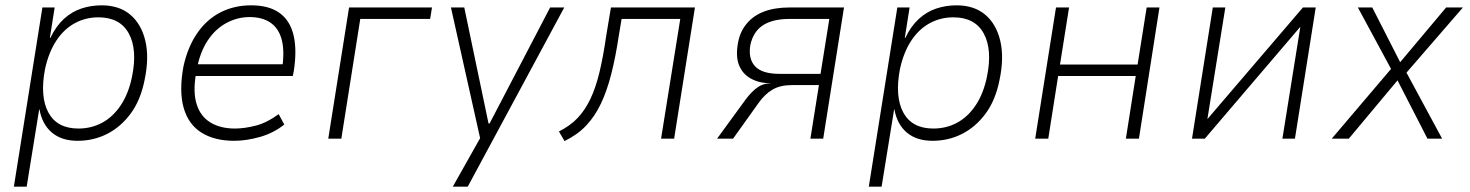

<svg xmlns="http://www.w3.org/2000/svg" viewBox="-20 -520 5514 720"><path d="M32 180 139 -492H185L167 -378H169Q190 -422 219.5 -449Q249 -476 285 -488Q321 -500 361 -500Q427 -500 468.5 -465Q510 -430 525 -367Q540 -304 522 -219Q507 -144 470 -94Q433 -44 382 -18Q331 8 271 8Q211 8 174.5 -23Q138 -54 128 -110H127L80 180ZM274 -38Q323 -38 363.5 -60Q404 -82 433 -125.5Q462 -169 475 -232Q496 -334 463 -394.5Q430 -455 349 -455Q301 -455 260.5 -433Q220 -411 191.5 -368Q163 -325 149 -262Q129 -158 161.5 -98Q194 -38 274 -38Z M858 8Q784 8 735 -23Q686 -54 668.5 -116.5Q651 -179 668 -271Q684 -344 719.5 -395.5Q755 -447 806.5 -473.5Q858 -500 922 -500Q988 -500 1027.5 -472Q1067 -444 1080.5 -389.5Q1094 -335 1082 -255L1078 -235H696L704 -279H1062L1037 -256Q1048 -325 1037 -369Q1026 -413 995 -434.5Q964 -456 916 -456Q870 -456 828.5 -433.5Q787 -411 758.5 -367.5Q730 -324 718 -261L715 -244Q703 -175 717.5 -129Q732 -83 769.5 -60.5Q807 -38 861 -38Q897 -38 939.5 -49Q982 -60 1025 -92L1046 -53Q1006 -21 955 -6.5Q904 8 858 8Z M1211 0 1289 -492H1600L1593 -449H1331L1260 0Z M1678 180 1789 -17 1786 23 1671 -492H1721L1812 -57H1816L2043 -492H2096L1734 180Z M2097 9 2076 -27Q2118 -48 2146 -77.5Q2174 -107 2194 -149Q2214 -191 2228 -249Q2242 -307 2253 -384L2271 -492H2586L2508 0H2459L2531 -449H2311L2300 -383Q2288 -304 2272 -241.5Q2256 -179 2233.5 -131.5Q2211 -84 2178.5 -49.5Q2146 -15 2097 9Z M2669 0 2777 -148Q2798 -176 2819.5 -191.5Q2841 -207 2865 -207H2869L2868 -208Q2827 -208 2795.5 -225.5Q2764 -243 2751 -276.5Q2738 -310 2748 -362Q2756 -403 2781 -432.5Q2806 -462 2846 -477Q2886 -492 2942 -492H3145L3067 0H3019L3051 -201H2951Q2906 -201 2877 -184Q2848 -167 2824 -133L2729 0ZM2904 -243H3057L3090 -449H2941Q2878 -449 2841.5 -425.5Q2805 -402 2794 -352Q2785 -301 2811 -272Q2837 -243 2904 -243Z M3238 180 3345 -492H3391L3373 -378H3375Q3396 -422 3425.5 -449Q3455 -476 3491 -488Q3527 -500 3567 -500Q3633 -500 3674.5 -465Q3716 -430 3731 -367Q3746 -304 3728 -219Q3713 -144 3676 -94Q3639 -44 3588 -18Q3537 8 3477 8Q3417 8 3380.5 -23Q3344 -54 3334 -110H3333L3286 180ZM3480 -38Q3529 -38 3569.5 -60Q3610 -82 3639 -125.5Q3668 -169 3681 -232Q3702 -334 3669 -394.5Q3636 -455 3555 -455Q3507 -455 3466.5 -433Q3426 -411 3397.5 -368Q3369 -325 3355 -262Q3335 -158 3367.5 -98Q3400 -38 3480 -38Z M3862 0 3940 -492H3989L3955 -278H4246L4280 -492H4328L4251 0H4202L4239 -235H3948L3911 0Z M4450 0 4528 -492H4575L4507 -69H4504L4866 -492H4914L4836 0H4789L4857 -424H4860L4498 0Z M4974 0 5201 -267 5207 -242 5072 -492H5126L5231 -286H5230L5403 -492H5466L5252 -245L5246 -263L5388 0H5333L5221 -218V-219L5038 0Z"/></svg>

Font: Nunito Sans 7pt SemiCondensed ExtraLight
Style: Italic
Weight: 250
Width: 4
Italic angle: -9°
Designer: Vernon Adams
Foundry: Vernon Adams
Version: Version 3.101;gftools[0.9.27]